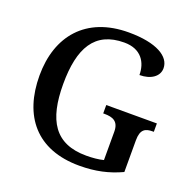

<svg xmlns="http://www.w3.org/2000/svg" viewBox="-129 -853 990 991"><g transform="rotate(20 366.0 -357.0)"><path d="M408 10C496 10 567 -6 638 -39V-213C638 -274 664 -286 703 -286H710V-332H432V-286H439C484 -286 518 -274 518 -217V-61C491 -54 458 -51 424 -51C250 -51 186 -160 186 -358C186 -556 248 -667 410 -667C504 -667 540 -604 540 -536C602 -536 645 -566 645 -611C645 -675 568 -724 414 -724C179 -724 56 -574 56 -358C56 -137 171 10 408 10Z"/></g></svg>

Font: Noto Serif Oriya Medium
Style: Regular
Weight: 500
Designer: David Williams
Foundry: Google LLC, David Williams
Version: Version 1.051